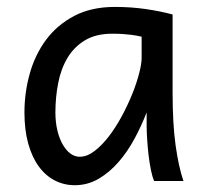

<svg xmlns="http://www.w3.org/2000/svg" viewBox="-20 -528 602 560"><path d="M393.1 -420.9Q387.2 -422.4 379.9 -423.8Q372.6 -425.3 362.5 -426.5Q352.5 -427.7 339.1 -428.7Q325.7 -429.7 307.6 -429.7Q259.8 -429.7 227.8 -410.4Q195.8 -391.1 176.8 -359.1Q157.7 -327.1 149.7 -285.6Q141.6 -244.1 141.6 -200.2Q141.6 -171.9 147.2 -148.2Q152.8 -124.5 162.6 -107.2Q172.4 -89.8 185.1 -80.3Q197.8 -70.8 212.4 -70.8Q233.9 -70.8 255.6 -87.4Q277.3 -104 297.4 -130.1Q317.4 -156.2 335 -188.7Q352.5 -221.2 365.5 -253.2Q378.4 -285.2 385.7 -313.5Q393.1 -341.8 393.1 -358.9ZM429.7 0Q424.3 -11.7 420.2 -32.2Q416 -52.7 413.3 -75.9Q410.6 -99.1 409.2 -122.1Q407.7 -145 407.7 -161.1V-200.2Q393.1 -162.1 372.8 -124.3Q352.5 -86.4 326.4 -56.2Q300.3 -25.9 268.1 -6.8Q235.8 12.2 197.8 12.2Q167 12.2 140.1 -1.5Q113.3 -15.1 93.5 -42Q73.7 -68.8 62.5 -108.6Q51.3 -148.4 51.3 -200.2Q51.3 -258.3 66.9 -313.7Q82.5 -369.1 114.7 -412.4Q147 -455.6 196.8 -481.7Q246.6 -507.8 314.9 -507.8Q362.3 -507.8 404.3 -501.7Q446.3 -495.6 483.4 -485.8V-258.8Q483.4 -166.5 492.2 -103.8Q501 -41 515.1 0Z"/></svg>

Font: Andika Cyr
Style: Regular
Weight: 400
Designer: Victor Gaultney, Annie Olsen, Julie Remington, Don Collingsworth, Eric Hays, Becca Hirsbrunner
Foundry: SIL International
Version: Version 5.000